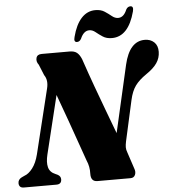

<svg xmlns="http://www.w3.org/2000/svg" viewBox="-86 -967 925 1022"><g transform="rotate(-5 376.5 -456.0)"><path d="M140 -164Q130 -123.5 137 -96.2Q144 -69 173.5 -57L184.5 -52Q201.5 -43 201.5 -26.5Q201.5 0 174 0H1Q-14 0 -20.2 -7Q-26.5 -14 -26.5 -25.5Q-26.5 -45 -6.5 -55L8.5 -62Q31 -69.5 52 -96.8Q73 -124 84.5 -170L168.5 -513Q180 -557.5 159.5 -586.5L136 -644Q122 -662 127 -681Q132 -700 156.5 -700H306Q330.5 -700 344.5 -688.8Q358.5 -677.5 368.5 -653Q396 -572 421 -503.5Q446 -435 469.5 -372.2Q493 -309.5 517 -245.5L599 -604.5Q627.5 -727 709 -727Q739.5 -727 759 -708.8Q778.5 -690.5 778 -657Q777.5 -624.5 759.5 -597.8Q741.5 -571 701.5 -544Q662 -517 641.8 -489Q621.5 -461 611 -413.5L563 -197Q559 -178.5 559 -165.8Q559 -153 565 -137.5L594 -50Q601.5 -31 594.8 -15.5Q588 0 570 0H393Q357.5 0 358.5 -42Q360 -80.5 345 -114Q332.5 -149.5 312.5 -206.2Q292.5 -263 267.8 -332.8Q243 -402.5 216 -475.5ZM536.5 -751.5Q507.5 -751.5 487.8 -764.5Q468 -777.5 452.2 -790.5Q436.5 -803.5 419.5 -803.5Q389.5 -803.5 372 -762.5Q363.5 -747 349.5 -747Q330.5 -747 338.5 -775Q355 -839.5 386.2 -873.5Q417.5 -907.5 461 -907.5Q490.5 -907.5 510.2 -894.5Q530 -881.5 545.8 -868.5Q561.5 -855.5 579 -855.5Q609 -855.5 625.5 -896.5Q634 -911.5 648.5 -911.5Q667 -911.5 660 -883.5Q625 -751.5 536.5 -751.5Z"/></g></svg>

Font: Fraunces 144pt Soft Black
Style: Italic
Weight: 900
Italic angle: -16°
Version: Version 1.000;[b76b70a41]